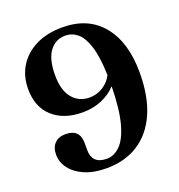

<svg xmlns="http://www.w3.org/2000/svg" viewBox="-132 -826 887 952"><g transform="rotate(-20 311.5 -350.0)"><path d="M270.5 16Q202.5 16 154.8 -4.8Q107 -25.5 81.8 -59.5Q56.5 -93.5 56.5 -132.5Q56.5 -171 77.5 -192Q98.5 -213 134.5 -213Q209.5 -213 209.5 -139V-100Q209.5 -66 228.5 -47Q247.5 -28 287.5 -28Q325.5 -28 357.8 -59.8Q390 -91.5 409.8 -164Q429.5 -236.5 431.5 -358Q402 -325 355.8 -305Q309.5 -285 254 -285Q155 -285 96.2 -337.8Q37.5 -390.5 37.5 -486Q37.5 -554.5 70 -606.2Q102.5 -658 161.5 -687Q220.5 -716 300.5 -716Q436.5 -716 511 -625.2Q585.5 -534.5 585.5 -375Q585.5 -248 546.8 -160.8Q508 -73.5 437.2 -28.8Q366.5 16 270.5 16ZM186.5 -504Q186.5 -424.5 220.8 -383.5Q255 -342.5 310.5 -342.5Q349 -342.5 381.8 -363Q414.5 -383.5 431 -417Q428 -514 410.2 -569.8Q392.5 -625.5 364.2 -649Q336 -672.5 301 -672.5Q249 -672.5 217.8 -630.8Q186.5 -589 186.5 -504Z"/></g></svg>

Font: Fraunces 9pt S000 SemiBold
Style: Regular
Weight: 600
Version: Version 1.000; ttfautohint (v1.8.3)